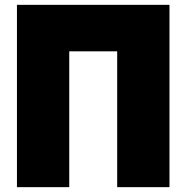

<svg xmlns="http://www.w3.org/2000/svg" viewBox="-20 -743 770 793"><path d="M50 -723V30H266V-531H464V30H680V-723Z"/></svg>

Font: Repo ExtraBlack
Style: Regular
Weight: 400
Designer: Stefan Peev
Foundry: Context Ltd
Version: Version 001.502